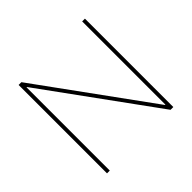

<svg xmlns="http://www.w3.org/2000/svg" viewBox="-172 -922 1117 1117"><g transform="rotate(-45 386.5 -363.5)"><path d="M659.1 -727.3V0H636.4L139.2 -684.7H136.4V0H113.6V-727.3H136.4L633.5 -42.6H636.4V-727.3Z"/></g></svg>

Font: Inter UI Thin
Style: Regular
Weight: 100
Designer: Rasmus Andersson
Foundry: rsms
Version: 3.2;8d6f07862